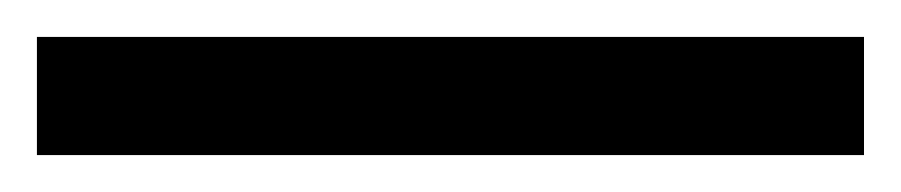

<svg xmlns="http://www.w3.org/2000/svg" viewBox="-22 70 488 104"><path d="M446 154H-2V90H446Z"/></svg>

Font: Noto Sans Hebrew
Style: Regular
Weight: 400
Designer: Monotype Design Team
Foundry: Monotype Imaging Inc.
Version: Version 2.003